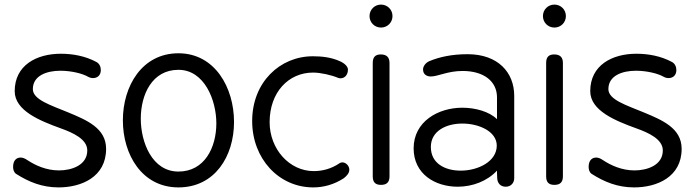

<svg xmlns="http://www.w3.org/2000/svg" viewBox="-20 -805 3021 836"><path d="M99 -108C89 -115 79 -119 70 -119C51 -119 37 -106 37 -78C37 -66 41 -54 50 -48C105 -13 163 11 235 11C334 11 442 -34 442 -157C442 -247 358 -282 276 -316C201 -347 123 -371 123 -417C123 -476 184 -497 243 -497C290 -497 339 -485 363 -471C370 -467 378 -465 385 -465C404 -465 419 -477 419 -500C419 -514 413 -528 400 -535C352 -561 297 -571 245 -571C139 -571 44 -521 44 -408C44 -323 154 -279 245 -246C298 -227 360 -199 360 -150C360 -85 291 -63 237 -63C181 -63 134 -85 99 -108Z M757 -573C598 -573 515 -430 515 -281C515 -132 598 11 757 11C915 11 999 -124 999 -274C999 -423 916 -573 757 -573ZM757 -501C870 -501 922 -369 922 -268C922 -163 871 -58 757 -58C642 -58 593 -186 593 -288C593 -393 642 -501 757 -501Z M1343 -489C1376 -489 1424 -478 1452 -466C1455 -465 1459 -464 1462 -464C1482 -464 1495 -480 1495 -502C1495 -515 1481 -529 1461 -538C1422 -556 1380 -560 1342 -560C1199 -560 1078 -447 1078 -278C1078 -114 1194 11 1344 11C1388 11 1434 -1 1477 -29C1491 -40 1501 -52 1501 -66C1501 -84 1485 -98 1471 -98C1467 -98 1462 -97 1458 -94C1421 -69 1382 -60 1346 -60C1240 -60 1154 -156 1154 -273C1154 -403 1236 -489 1343 -489Z M1603 -37C1603 -12 1614 0 1639 0C1664 0 1676 -12 1676 -37V-531C1676 -556 1663 -568 1638 -568C1614 -568 1603 -556 1603 -531ZM1589 -735C1589 -707 1611 -685 1639 -685C1667 -685 1689 -707 1689 -735C1689 -763 1667 -785 1639 -785C1611 -785 1589 -763 1589 -735Z M1856 -165C1856 -235 1923 -267 1993 -267C2067 -267 2143 -232 2143 -171C2143 -102 2062 -62 1986 -62C1918 -62 1856 -93 1856 -165ZM1850 -539C1833 -532 1822 -516 1822 -503C1822 -480 1839 -472 1856 -472C1887 -472 1929 -496 1994 -496C2088 -496 2144 -450 2144 -381V-286C2111 -319 2050 -336 1993 -336C1888 -336 1781 -276 1781 -159C1781 -47 1875 8 1973 8C2037 8 2101 -16 2144 -62C2144 -53 2144 -47 2145 -28C2146 -9 2158 8 2182 8C2206 8 2219 -10 2219 -29V-388C2219 -489 2149 -569 2016 -569C1947 -569 1894 -557 1850 -539Z M2358 -37C2358 -12 2369 0 2394 0C2419 0 2431 -12 2431 -37V-531C2431 -556 2418 -568 2393 -568C2369 -568 2358 -556 2358 -531ZM2344 -735C2344 -707 2366 -685 2394 -685C2422 -685 2444 -707 2444 -735C2444 -763 2422 -785 2394 -785C2366 -785 2344 -763 2344 -735Z M2605 -108C2595 -115 2585 -119 2576 -119C2557 -119 2543 -106 2543 -78C2543 -66 2547 -54 2556 -48C2611 -13 2669 11 2741 11C2840 11 2948 -34 2948 -157C2948 -247 2864 -282 2782 -316C2707 -347 2629 -371 2629 -417C2629 -476 2690 -497 2749 -497C2796 -497 2845 -485 2869 -471C2876 -467 2884 -465 2891 -465C2910 -465 2925 -477 2925 -500C2925 -514 2919 -528 2906 -535C2858 -561 2803 -571 2751 -571C2645 -571 2550 -521 2550 -408C2550 -323 2660 -279 2751 -246C2804 -227 2866 -199 2866 -150C2866 -85 2797 -63 2743 -63C2687 -63 2640 -85 2605 -108Z"/></svg>

Font: Numismatica Pro
Style: Regular
Weight: 400
Designer: Chris Hopkins
Foundry: Edward C. D. Hopkins
Version: Version 2.19D